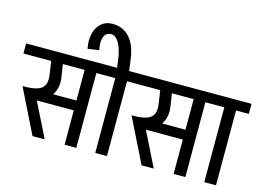

<svg xmlns="http://www.w3.org/2000/svg" viewBox="-147 -1166 1927 1393"><g transform="rotate(15 816.5 -469.0)"><path d="M276.2 -562V-637.5H440.8V-562ZM106.2 -258V-332H442.8V-258ZM70.2 -260.5 34.8 -332Q102 -332 138.6 -345.5Q175.2 -359 187.8 -388Q200.2 -417 193.5 -462H281.5Q288 -418 277.6 -381.4Q267.2 -344.8 243.6 -317.6Q220 -290.5 185.9 -275.5Q151.8 -260.5 109.8 -260.5ZM189 0 24.8 -332 115.5 -331.8 280.5 0ZM193.5 -462 172.8 -600H260.8L281.5 -462ZM-30 -562V-637.5H370.5V-562ZM429.8 0V-626.2H517.8V0ZM333.8 -562V-637.5H614V-562Z M644.2 -705.5Q636.2 -756.8 622.1 -791.6Q608 -826.5 589.9 -844.5Q571.8 -862.5 550.8 -862.5L540.8 -937.5Q595.8 -937.5 635.5 -911.6Q675.2 -885.8 700 -836.8Q724.8 -787.8 733 -718.8ZM410.5 -715.5Q398 -779 410.6 -829.2Q423.2 -879.5 457.1 -908.5Q491 -937.5 540.8 -937.5L550.8 -862.5Q509.8 -862.5 495.9 -823.9Q482 -785.2 495.5 -727.2ZM656.5 -615 644.2 -705.5 733 -718.8 746.8 -615ZM660 0V-626.2H748V0ZM564 -562V-637.5H844.2V-562Z M1095.2 -562V-637.5H1259.8V-562ZM925.2 -258V-332H1261.8V-258ZM889.2 -260.5 853.8 -332Q921 -332 957.6 -345.5Q994.2 -359 1006.8 -388Q1019.2 -417 1012.5 -462H1100.5Q1107 -418 1096.6 -381.4Q1086.2 -344.8 1062.6 -317.6Q1039 -290.5 1004.9 -275.5Q970.8 -260.5 928.8 -260.5ZM1008 0 843.8 -332 934.5 -331.8 1099.5 0ZM1012.5 -462 991.8 -600H1079.8L1100.5 -462ZM789 -562V-637.5H1189.5V-562ZM1248.8 0V-626.2H1336.8V0ZM1152.8 -562V-637.5H1433V-562Z M1479 0V-626.2H1567V0ZM1383 -562V-637.5H1663.2V-562Z"/></g></svg>

Font: Akshar Light
Style: Regular
Weight: 300
Designer: Tall Chai
Foundry: Tall Chai
Version: Version 1.100